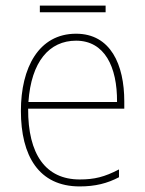

<svg xmlns="http://www.w3.org/2000/svg" viewBox="-20 -659 521 689"><path d="M359 -639H123V-615H359ZM253 -538C119 -538 55 -416 55 -261C55 -100 119 10 266 10C322 10 365 -1 407 -23V-51C355 -24 319 -15 266 -15C144 -15 80 -105 81 -269H426V-295C426 -427 377 -538 253 -538ZM253 -513C355 -513 401 -420 400 -293H82C92 -438 157 -513 253 -513Z"/></svg>

Font: Noto Sans Sinhala SemiCondensed Thin
Style: Regular
Weight: 100
Width: 4
Designer: Jelle Bosma - Monotype Design Team
Foundry: Monotype Imaging Inc.
Version: Version 2.006